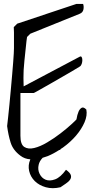

<svg xmlns="http://www.w3.org/2000/svg" viewBox="-20 -817 506 987"><path d="M291 145.5Q250 155.3 215.3 145.5Q180.7 135.7 158.7 113.8Q136.7 91.8 129.9 62Q123 32.2 135.7 2.9V2Q106.4 0 85 -16.6Q46.9 -44.9 34.7 -84Q22.5 -123 16.6 -168.9Q18.6 -182.6 21.5 -211.9Q24.4 -241.2 28.3 -277.8Q32.2 -314.5 35.6 -355.5Q39.1 -396.5 42.5 -433.1Q45.9 -469.7 47.9 -499Q49.8 -528.3 50.8 -542Q51.8 -549.8 51.8 -569.3V-650.4Q51.8 -669.9 50.8 -677.7L68.4 -695.3L373 -796.9H407.2Q412.1 -783.2 408.7 -767.6Q405.3 -752 389.6 -746.1L135.7 -643.6L119.1 -627Q118.2 -626 116.2 -606.4Q114.3 -586.9 111.3 -560.1Q108.4 -533.2 105.5 -504.9Q102.5 -476.6 101.6 -458Q101.6 -453.1 101.1 -440.9Q100.6 -428.7 100.6 -415.5Q100.6 -402.3 101.1 -390.1Q101.6 -377.9 101.6 -373L389.6 -525.4Q396.5 -529.3 399.9 -523.4Q403.3 -517.6 403.3 -507.8Q403.3 -498 399.9 -488.3Q396.5 -478.5 389.6 -474.6Q373 -463.9 349.1 -450.2Q325.2 -436.5 299.3 -421.4Q273.4 -406.2 247.6 -391.6Q221.7 -377 201.2 -365.2Q180.7 -353.5 167.5 -346.2Q154.3 -338.9 153.3 -338.9H85V-119.1Q85 -74.2 105 -61.5Q125 -48.8 155.8 -56.2Q186.5 -63.5 222.7 -85Q258.8 -106.4 290.5 -130.9Q322.3 -155.3 345.2 -176.3Q368.2 -197.3 373 -203.1Q377 -227.5 383.8 -243.2Q389.6 -256.8 399.4 -262.7Q409.2 -268.6 423.8 -253.9Q429.7 -223.6 414.6 -188.5Q399.4 -153.3 371.1 -120.1Q342.8 -86.9 303.7 -58.6Q296.9 -53.7 290 -49.8L291 -46.9Q288.1 -45.9 284.2 -45.9Q255.9 -27.3 225.6 -14.6Q212.9 -9.8 199.2 -5.9Q182.6 11.7 178.7 30.3Q172.9 54.7 183.6 76.7Q194.3 98.6 214.8 106.9Q235.4 115.2 263.2 105Q291 94.7 319.3 55.7Q340.8 71.3 344.2 83.5Q347.7 95.7 340.3 106.4Q333 117.2 318.8 126.5Q304.7 135.7 291 145.5Z"/></svg>

Font: Over the Rainbow
Style: Regular
Weight: 400
Designer: Kimberly Geswein
Foundry: Kimberly Geswein
Version: Version 1.002 2010